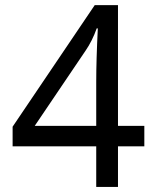

<svg xmlns="http://www.w3.org/2000/svg" viewBox="-20 -738 640 758"><path d="M549.8 -160.2H445.8V0H359.9V-160.2H29.8V-237.8L354 -717.8H445.8V-241.2H549.8ZM359.9 -241.2V-415Q359.9 -501 366.2 -626H361.8Q344.2 -576.2 317.9 -538.1L117.2 -241.2Z"/></svg>

Font: Apple Sans Adjectives
Style: Regular
Weight: 400
Monospace: yes
Foundry: Apple Sans Adjectives
Version: Version 0.01